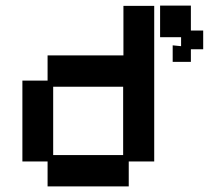

<svg xmlns="http://www.w3.org/2000/svg" viewBox="-20 -654 746 686"><path d="M150 12V-77H60V-366H150V-456H421V-633H531V-77H440V12ZM170 -100H420V-344H170ZM597 -433V-492L627 -489V-521H552V-634H662V-545H706V-478H662V-433Z"/></svg>

Font: Pixelify Sans Medium
Style: Regular
Weight: 500
Designer: Stefie Justprince
Foundry: Typecalism Foundryline
Version: Version 1.000;February 13, 2025;FontCreator 15.0.0.3015 64-b